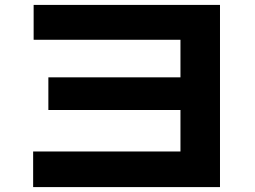

<svg xmlns="http://www.w3.org/2000/svg" viewBox="-20 -752 1040 782"><path d="M115 10V-135H715V-590H117V-732H876V10ZM177 -304V-437H810V-304Z"/></svg>

Font: Murecho Thin
Style: Bold
Weight: 700
Version: Version 1.010